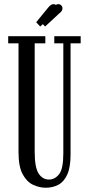

<svg xmlns="http://www.w3.org/2000/svg" viewBox="-20 -870 417 902"><path d="M195 12Q165 12 135.5 -1.8Q106 -15.5 86.5 -51.5Q67 -87.5 67 -154.5V-666.5H18.5V-700H193V-666.5H143V-156.5Q143 -84 161.2 -55.2Q179.5 -26.5 210 -26.5Q238 -26.5 257.8 -51.8Q277.5 -77 277.5 -149.5V-666.5H235V-700H359V-666.5H311.5V-144Q311.5 -84.5 296.2 -50.5Q281 -16.5 254.5 -2.2Q228 12 195 12ZM169 -745.5 150 -765.5 206 -834Q219.5 -850.5 231 -850.5Q237.5 -850.5 242.5 -847Q248 -850.5 254 -850.5Q262 -850.5 267.8 -844.8Q273.5 -839 273.5 -830.5Q273.5 -818 258.5 -807L192 -745.5L181 -756.5Z"/></svg>

Font: Imbue 10pt
Style: Regular
Weight: 400
Designer: Tyler Finck
Foundry: Etcetera Type Company
Version: Version 1.102; ttfautohint (v1.8.3)